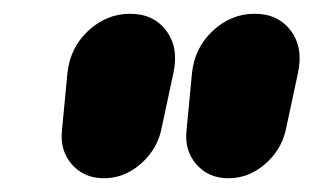

<svg xmlns="http://www.w3.org/2000/svg" viewBox="-20 -729 455 279"><path d="M131 -470Q102 -470 84.5 -490Q67 -510 70 -539L78 -623Q82 -660 108.5 -684.5Q135 -709 169 -709Q203 -709 221.5 -684.5Q240 -660 232 -623L214 -539Q207 -510 183.5 -490Q160 -470 131 -470ZM312 -470Q283 -470 265.5 -490Q248 -510 251 -539L259 -623Q263 -660 289.5 -684.5Q316 -709 350 -709Q384 -709 402.5 -684.5Q421 -660 413 -623L395 -539Q388 -510 364.5 -490Q341 -470 312 -470Z"/></svg>

Font: Winky Sans
Style: Bold Italic
Weight: 700
Italic angle: -8.97852°
Designer: Simon Atzbach
Foundry: typofactur
Version: Version 1.205